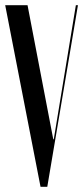

<svg xmlns="http://www.w3.org/2000/svg" viewBox="-22 -719 320 739"><path d="M183 -183H185L270 -699H278L160 0H134L-2 -699H84Z"/></svg>

Font: Moniqa SemBd Narrow Display
Style: Regular
Weight: 600
Width: 4
Designer: Rajesh Rajput
Foundry: Rajesh Rajput
Version: Version 1.000